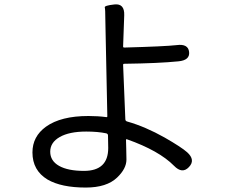

<svg xmlns="http://www.w3.org/2000/svg" viewBox="-20 -798 1040 864"><path d="M366 46Q256 46 194 10Q126 -31 126 -112Q126 -184 187 -228Q254 -276 378 -276Q421 -276 458 -271Q463 -270 463 -275L455 -660Q454 -686 454 -712Q454 -756 451.5 -764.5Q449 -773 495 -778Q541 -783 539 -729L534 -589Q534 -584 539 -584Q722 -589 775 -595Q827 -602 831 -564Q835 -527 783 -522Q694 -513 539 -511Q534 -511 534 -506L544 -262Q544 -253 553 -251Q634 -228 721 -179Q796 -136 822 -113Q861 -78 830 -46Q800 -14 763 -52Q696 -120 552 -171Q547 -173 547 -168L548 -132Q549 -106 549 -80Q549 -39 507 1Q460 46 366 46ZM358 -29Q467 -29 467 -132L466 -188Q466 -196 458 -198Q420 -206 368 -206Q292 -206 249 -181.5Q206 -157 206 -115.5Q206 -74 246 -51.5Q286 -29 358 -29Z"/></svg>

Font: Resource Han Rounded HK
Style: Regular
Weight: 400
Designer: Cyano Hao (round all glyphs); Ryoko NISHIZUKA  (kana, bopomofo & ideographs); Paul D. Hunt (Latin, Greek & Cyrillic); Sa
Foundry: Cyano Hao
Version: 0.990